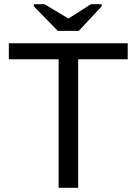

<svg xmlns="http://www.w3.org/2000/svg" viewBox="-20 -894 651 914"><path d="M588 -612H352V0H259V-612H22V-688H588ZM464 -864 355 -747H255L141 -864V-874H192L305 -806H306L413 -874H464Z"/></svg>

Font: Libra Sans
Style: Regular
Weight: 400
Foundry: Context Ltd
Version: Version 1.002